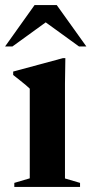

<svg xmlns="http://www.w3.org/2000/svg" viewBox="-31 -738 361 758"><path d="M227 -508.5 225.5 -407.5V-33.5L285 -16V0H25.5V-16L86.5 -34V-388Q80.5 -394 71 -402Q61.5 -410 48.8 -420Q36 -430 21 -442V-455.5L217.5 -508.5ZM-11 -554.5 105.5 -718H193L310 -554.5H281L127 -666H172L18 -554.5Z"/></svg>

Font: Newsreader 60pt SemiBold
Style: Regular
Weight: 600
Designer: Hugues Gentile
Foundry: Production Type
Version: Version 1.003